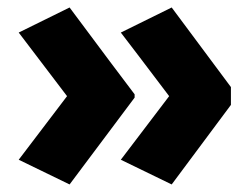

<svg xmlns="http://www.w3.org/2000/svg" viewBox="-20 -526 671 516"><path d="M441.4 -30.3Q481.4 -84 600.6 -244.1Q600.6 -255.9 600.6 -292Q560.5 -345.7 441.4 -505.9Q407.2 -489.3 304.7 -438.5Q337.9 -395.5 434.6 -267.6Q402.3 -225.6 304.7 -96.7Q338.9 -80.1 441.4 -30.3ZM167 -30.3Q210.9 -88.9 341.8 -263.7Q341.8 -265.6 341.8 -272.5Q297.9 -330.1 167 -505.9Q132.8 -489.3 30.3 -438.5Q62.5 -395.5 160.2 -267.6Q127.9 -225.6 30.3 -96.7Q64.5 -80.1 167 -30.3Z"/></svg>

Font: Big-Shock
Style: Black
Weight: 400